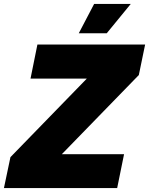

<svg xmlns="http://www.w3.org/2000/svg" viewBox="-48 -955 757 975"><path d="M5 -157 393 -556H107L142 -729H689L657 -574L266 -172H582L547 0H-28ZM430 -935H616L494 -786H352Z"/></svg>

Font: Mona Sans Black
Style: Italic
Weight: 900
Italic angle: -11.7°
Designer: Deni Anggara
Foundry: GitHub
Version: Version 2.000